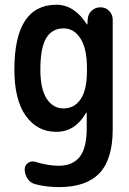

<svg xmlns="http://www.w3.org/2000/svg" viewBox="-20 -550 540 801"><path d="M245.1 -431.6Q197.3 -431.6 172.9 -391.1Q148.4 -350.6 148.4 -259.8Q148.4 -178.7 174.8 -138.2Q201.2 -97.7 245.1 -97.7Q290 -97.7 316.4 -136.2Q342.8 -174.8 342.8 -254.9V-264.6Q342.8 -346.7 315.9 -389.2Q289.1 -431.6 245.1 -431.6ZM40 -259.8Q40 -529.3 214.8 -530.3Q290 -530.3 341.8 -449.2Q341.8 -448.2 343.8 -448.2H344.7L345.7 -467.8Q346.7 -490.2 361.8 -504.9Q377 -519.5 399.4 -519.5Q420.9 -519.5 435.5 -504.4Q450.2 -489.3 450.2 -467.8V-9.8Q450.2 114.3 395 172.4Q339.8 230.5 227.5 230.5Q172.9 230.5 128.9 218.8Q107.4 213.9 95.2 195.8Q83 177.7 83 156.2Q83 139.6 96.7 129.9Q110.4 120.1 127 125Q180.7 141.6 224.6 141.6Q282.2 141.6 312 105Q341.8 68.4 341.8 -14.6V-79.1Q341.8 -80.1 340.8 -80.1Q338.9 -80.1 338.9 -79.1Q293.9 0 214.8 0Q135.7 0 87.9 -66.4Q40 -132.8 40 -259.8Z"/></svg>

Font: Rounded-X Mgen+ 1m medium
Style: Regular
Weight: 500
Designer: [Source Han Sans]
Ryoko NISHIZUKA  (kana & ideographs); Paul D. Hunt (Latin, Greek & Cyrillic); Wenlong ZHANG  (bopomofo
Version: Version 1.059.20150602